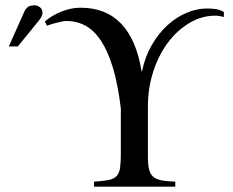

<svg xmlns="http://www.w3.org/2000/svg" viewBox="-20 -703 877 723"><path d="M823 -639Q806 -644 791 -644Q739 -644 692.5 -616Q646 -588 611.5 -541.5Q577 -495 557 -433Q537 -371 537 -304V-111Q537 -82 541.5 -64.5Q546 -47 557 -37.5Q568 -28 588 -24Q608 -20 640 -19V0H334V-19Q368 -21 388 -25Q408 -29 418.5 -39.5Q429 -50 432 -70Q435 -90 435 -123V-295Q424 -386 405 -448.5Q386 -511 360 -550Q334 -589 301.5 -606.5Q269 -624 230 -624Q223 -624 213.5 -622Q204 -620 194 -617.5Q184 -615 174 -612Q164 -609 157 -606L149 -622Q175 -645 211.5 -659.5Q248 -674 283 -674Q379 -674 436.5 -613.5Q494 -553 513 -435H515Q526 -489 551 -532.5Q576 -576 609.5 -607Q643 -638 682 -654.5Q721 -671 759 -671Q776 -671 791 -669Q806 -667 823 -658ZM72 -660Q77 -671 85.5 -677Q94 -683 110 -683Q120 -683 130 -676Q140 -669 140 -654Q140 -645 132.5 -634Q125 -623 113 -609L47 -528H13Z"/></svg>

Font: STIXGeneralUnicodeRegular
Style: Regular
Weight: 400
Designer: MicroPress Inc., with final additions and corrections provided by Coen Hoffman, Elsevier (retired)
Version: Version 1.1.0